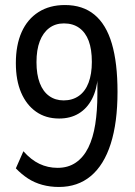

<svg xmlns="http://www.w3.org/2000/svg" viewBox="-20 -734 538 763"><path d="M214 9Q179 9 148 0.5Q117 -8 91.5 -24.5Q66 -41 43 -65L73 -133Q103 -99 136.5 -83Q170 -67 209 -67Q251 -67 281.5 -88Q312 -109 331 -147.5Q350 -186 358.5 -240Q367 -294 367 -360V-431H369Q365 -378 345.5 -340.5Q326 -303 293 -283Q260 -263 215 -263Q162 -263 123.5 -290Q85 -317 64 -366Q43 -415 43 -483Q43 -555 66 -606.5Q89 -658 133 -686Q177 -714 238 -714Q309 -714 355.5 -675.5Q402 -637 424.5 -560.5Q447 -484 447 -369Q447 -247 420 -162.5Q393 -78 341 -34.5Q289 9 214 9ZM233 -335Q268 -335 293.5 -353Q319 -371 332 -405.5Q345 -440 345 -488Q345 -538 332.5 -571.5Q320 -605 295 -623Q270 -641 234 -641Q200 -641 175.5 -622.5Q151 -604 138 -570Q125 -536 125 -487Q125 -438 138 -404Q151 -370 175.5 -352.5Q200 -335 233 -335Z"/></svg>

Font: Nunito Sans 10pt Condensed Medium
Style: Regular
Weight: 500
Width: 3
Designer: Vernon Adams
Foundry: Vernon Adams
Version: Version 3.101;gftools[0.9.27]